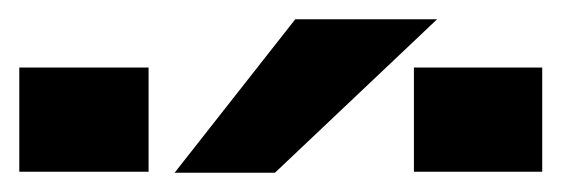

<svg xmlns="http://www.w3.org/2000/svg" viewBox="-20 -768 582 199"><path d="M161 -589 286 -748H433L265 -589ZM134 -698V-590H0V-698ZM542 -698V-590H409V-698Z"/></svg>

Font: Syne SemiBold
Style: Regular
Weight: 600
Designer: Lucas Descroix
Foundry: Bonjour Monde
Version: Version 2.200; ttfautohint (v1.8.4)